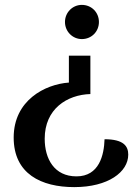

<svg xmlns="http://www.w3.org/2000/svg" viewBox="-20 -553 545 786"><path d="M315 -533C277 -533 246 -502 246 -463C246 -424 277 -393 315 -393C355 -393 385 -424 385 -463C385 -502 355 -533 315 -533ZM350 -325H262V-215C164 -208 36 -142 36 10C36 159 149 213 284 213C423 213 505 151 505 80C505 46 487 17 408 17C406 82 386 169 293 169C202 169 163 97 163 15C163 -107 254 -165 350 -168Z"/></svg>

Font: Arima Koshi ExtraBold
Style: Regular
Weight: 800
Designer: Joana Correia and Natanael Gama
Foundry: NDISCOVER
Version: Version 1.019;PS 001.019;hotconv 1.0.88;makeotf.lib2.5.64775